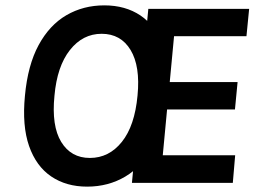

<svg xmlns="http://www.w3.org/2000/svg" viewBox="-20 -682 956 716"><path d="M304.9 14Q226.9 14 170.8 -24.1Q114.8 -62.1 88.4 -137.5Q62.1 -213 73 -324.9Q83.5 -439 124 -513.8Q164.6 -588.7 227.8 -625.4Q291 -662 369 -662Q447.6 -662 503.8 -624.3Q560 -586.6 586.8 -511.6Q613.5 -436.6 603 -324.9Q592 -211.5 551.3 -136.3Q510.6 -61.1 447.3 -23.6Q384 14 304.9 14ZM315.1 -93Q386.6 -93 434.5 -153Q482.5 -212.9 492.9 -326Q503.5 -434.9 467 -495.5Q430.5 -556 359 -556Q288.6 -556 240.7 -495.4Q192.8 -434.7 183.1 -324.9Q171.8 -212.5 208.3 -152.7Q244.8 -93 315.1 -93ZM472 0 533.1 -649H909.1L899.1 -547.1H629.1L613 -375.9H866L856.2 -273.9H603.1L587 -103.1H857L848.2 0Z"/></svg>

Font: Karla
Style: Italic
Weight: 400
Italic angle: -8°
Designer: Jonathan Pinhorn
Version: Version 2.004;gftools[0.9.33]